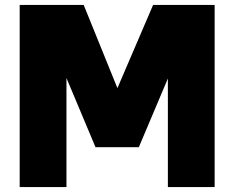

<svg xmlns="http://www.w3.org/2000/svg" viewBox="-20 -760 952 780"><path d="M60 0V-740H320L457 -402L602 -740H852V0H662V-441L544 -162H368L250 -443V0Z"/></svg>

Font: Be Vietnam Pro Black
Style: Regular
Weight: 900
Designer: Lam Bao, Tony Le, Vietanh Nguyen
Foundry: Yellow Type Foundry
Version: Version 1.002; ttfautohint (v1.8.3)